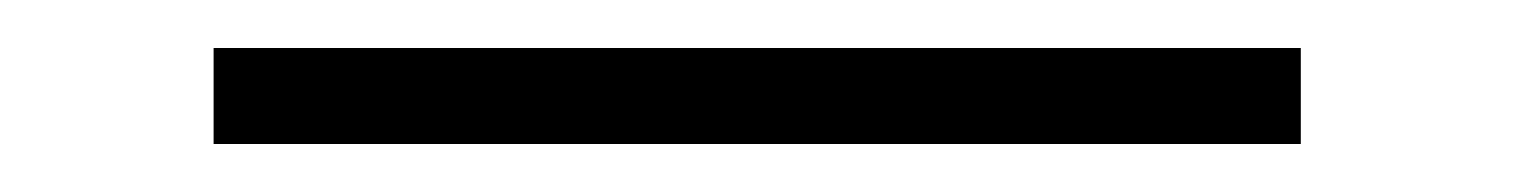

<svg xmlns="http://www.w3.org/2000/svg" viewBox="-20 95 631 80"><path d="M522 155H69V115H522Z"/></svg>

Font: Myanmar April Display
Style: Regular
Weight: 400
Designer: Khon Soe Zaw Thu
Foundry: Myanmar OS
Version: Version 2.50 April 12, 2019